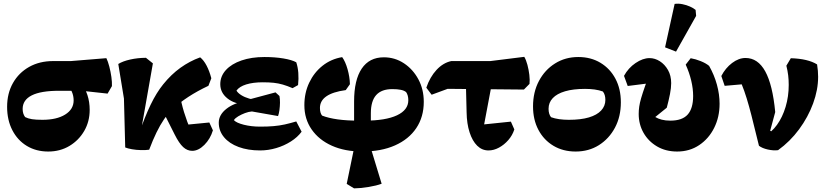

<svg xmlns="http://www.w3.org/2000/svg" viewBox="-20 -815 4550 1058"><path d="M245.8 20Q179 20 127.9 -10.9Q76.8 -41.8 48 -97.6Q19.2 -153.5 19.2 -226.2Q19.2 -300.8 51.4 -357.5Q83.5 -414.2 140.8 -446.4Q198 -478.5 273 -478.5H370.5L566.2 -494.5Q575 -476.5 582.4 -448Q589.8 -419.5 593.8 -390.8Q597.8 -362 596.8 -340.5L572.8 -299.2L430 -314.8H305.8Q205 -314.8 154.9 -289.4Q104.8 -264 104.8 -214.8Q104.8 -201.8 108.1 -190.4Q111.5 -179 118.5 -169.8Q134.2 -161.8 156.2 -158.2Q178.2 -154.8 213.8 -154.8Q292.5 -154.8 339.1 -183.8Q385.8 -212.8 385.8 -261.8Q385.8 -287 375.8 -309.8Q365.8 -332.5 347.8 -347.8L424.2 -364Q449.2 -329.5 461.8 -291.1Q474.2 -252.8 474.2 -209.5Q474.2 -145.5 444.2 -93.6Q414.2 -41.8 362.8 -10.9Q311.2 20 245.8 20Z M802 10Q782 12.8 756.4 12.1Q730.8 11.5 707.2 7.4Q683.8 3.2 670 -2.5L663 -271.8L631.8 -462.5Q657 -478 698 -487.1Q739 -496.2 784.2 -496.5L822.5 -465.8L750.2 -55.5L744.2 -73.5Q777.8 -171.2 810 -237.9Q842.2 -304.5 879.2 -350.2Q923.2 -404.8 974.1 -441.4Q1025 -478 1083 -499Q1103 -483 1118.5 -453.2Q1134 -423.5 1144.5 -383.8L1128.5 -342.2Q1005.5 -284.2 931 -213Q906 -189.8 884.2 -158.1Q862.5 -126.5 842.4 -85.1Q822.2 -43.8 802 10ZM1039.2 16.2Q1012 16.2 989.4 -4.5Q966.8 -25.2 942.5 -73.8L866.8 -224.2L971 -297.8Q978.2 -249.2 994 -197.5Q1009.8 -145.8 1033.5 -90.5L979.5 -125L1133.5 -140L1153.2 -96.8Q1139 -49.5 1106.1 -16.6Q1073.2 16.2 1039.2 16.2Z M1413.5 14Q1346.2 14 1294.8 -5.1Q1243.2 -24.2 1214.4 -59Q1185.5 -93.8 1185.5 -139Q1185.5 -182.5 1228.4 -215.9Q1271.2 -249.2 1337 -257.8L1348.2 -265.8L1498.2 -306L1520 -286Q1523 -270 1522.8 -249.2Q1522.5 -228.5 1519.8 -208.4Q1517 -188.2 1512.2 -175.5L1368.2 -200.8Q1350.2 -199.5 1330 -191.9Q1309.8 -184.2 1292.9 -174.2Q1276 -164.2 1268.8 -153Q1282.8 -137.8 1324 -127.5Q1365.2 -117.2 1413.5 -117.2Q1456.2 -117.2 1488 -120Q1519.8 -122.8 1549.2 -129.2Q1578.8 -135.8 1612.5 -145.8L1642 -89.2Q1619.8 -59 1582.9 -35.5Q1546 -12 1502 1Q1458 14 1413.5 14ZM1400.2 -228 1333.2 -238.8Q1271 -242 1232.4 -273.4Q1193.8 -304.8 1193.8 -351Q1193.8 -395.2 1224.8 -429.1Q1255.8 -463 1310.8 -481.9Q1365.8 -500.8 1437.2 -500.8Q1494.2 -500.8 1541.2 -493Q1588.2 -485.2 1612.5 -471.8Q1621.2 -446.2 1623.8 -413.8Q1626.2 -381.2 1622.5 -346.2L1592.2 -329.2Q1563 -341.8 1538.5 -348.9Q1514 -356 1488.1 -358.8Q1462.2 -361.5 1428 -361.5Q1374.5 -361.5 1336.8 -349.8Q1299 -338 1283 -315.8Q1290.5 -302.8 1309.2 -290.9Q1328 -279 1353.5 -271.6Q1379 -264.2 1403.5 -263.5Z M1931 223 1890.5 198.2 1932 -3 1931.2 -73.8V-255.8Q1931.2 -374.2 1973.2 -436.8Q2015.2 -499.2 2095 -499.2Q2156 -499.2 2205.9 -466.2Q2255.8 -433.2 2285.5 -377.8Q2315.2 -322.2 2315.2 -254Q2315.2 -170.8 2273.9 -109.1Q2232.5 -47.5 2156.5 -13.8Q2080.5 20 1975.8 20Q1880.5 20 1809 -11.9Q1737.5 -43.8 1697.4 -101.5Q1657.2 -159.2 1657.2 -235.5Q1657.2 -303.2 1683.9 -359.4Q1710.5 -415.5 1757.2 -452.6Q1804 -489.8 1865.5 -500.2Q1883.2 -476 1895.2 -433.6Q1907.2 -391.2 1908.2 -351L1885.2 -318.5Q1743 -299.2 1743 -220.2Q1743 -192.5 1754.8 -178Q1825.8 -150.2 1956.8 -150.2H1988.2Q2105 -150.2 2167.5 -179.6Q2230 -209 2230 -262.8Q2230 -276.5 2226.8 -288.1Q2223.5 -299.8 2217.8 -307.5Q2206.8 -316.5 2187.8 -320.2Q2168.8 -324 2141.8 -324Q2082.5 -324 2053 -291.2Q2023.5 -258.5 2023.5 -190.5V-61.2L2023.2 1L2083 197.5Q2055 208 2011.8 215.2Q1968.5 222.5 1931 223Z M2671.8 14Q2636 14 2609.5 -12.1Q2583 -38.2 2567.6 -85.8Q2552.2 -133.2 2551.2 -196.2L2546.5 -384.5L2696.2 -385.8L2641.8 -97.5L2599 -124.5L2795.2 -144.8L2814.2 -101.8Q2803.8 -69.2 2781 -43.1Q2758.2 -17 2729.5 -1.5Q2700.8 14 2671.8 14ZM2358.5 -293 2329.2 -331.8Q2349 -390.5 2385.4 -429.8Q2421.8 -469 2466.8 -478.5H2682L2869 -501.8Q2879.2 -484.5 2886.4 -457.5Q2893.5 -430.5 2896.9 -402.4Q2900.2 -374.2 2897.8 -352.8L2867 -321.5L2446.8 -325.5Z M3152 20Q3082.8 20 3029.8 -11.6Q2976.8 -43.2 2947 -99.2Q2917.2 -155.2 2917.2 -228.8Q2917.2 -307.2 2949.8 -368.8Q2982.2 -430.2 3038.8 -465.5Q3095.2 -500.8 3166.5 -500.8Q3236 -500.8 3288.9 -468.9Q3341.8 -437 3371.5 -380.9Q3401.2 -324.8 3401.2 -251.2Q3401.2 -172.8 3368.8 -111.6Q3336.2 -50.5 3280.2 -15.2Q3224.2 20 3152 20ZM3114.5 -154.8Q3180.8 -154.8 3225.1 -168Q3269.5 -181.2 3292.6 -206.1Q3315.8 -231 3315.8 -264.5Q3315.8 -293.8 3302 -310.8Q3282.2 -318.2 3256.9 -321.8Q3231.5 -325.2 3204 -325.2Q3138.8 -325.2 3093.9 -312Q3049 -298.8 3025.9 -274.2Q3002.8 -249.8 3002.8 -215.5Q3002.8 -186.2 3016.5 -169.2Q3036.5 -161.8 3061.9 -158.2Q3087.2 -154.8 3114.5 -154.8Z M3711.5 20Q3648.5 20 3600.8 -8Q3553 -36 3526.2 -83Q3499.5 -130 3499.5 -187.2Q3499.5 -207.2 3502.4 -227.4Q3505.2 -247.5 3513.1 -274.8Q3521 -302 3535 -341.9Q3549 -381.8 3571.2 -441L3572.2 -358L3439 -341.2L3418.5 -397Q3442.2 -440.5 3482.2 -467.6Q3522.2 -494.8 3559.2 -494.8Q3588.8 -494.8 3616 -477.5Q3643.2 -460.2 3660.9 -429.2Q3678.5 -398.2 3678.5 -357Q3678.5 -331 3671.9 -296.9Q3665.2 -262.8 3654.2 -221.5L3590.8 -170.2Q3605.8 -161 3626.5 -155.6Q3647.2 -150.2 3673.8 -150.2Q3739.5 -150.2 3769.5 -183.9Q3799.5 -217.5 3799.5 -286Q3799.5 -326.2 3789 -370.5Q3778.5 -414.8 3758.5 -459L3786 -494.2Q3813.2 -489.5 3841.4 -478.1Q3869.5 -466.8 3887.5 -452Q3915.8 -402.2 3930.5 -348.5Q3945.2 -294.8 3945.2 -243.2Q3945.2 -170.2 3915.5 -110.6Q3885.8 -51 3833 -15.5Q3780.2 20 3711.5 20ZM3705.2 -530.5 3644.8 -554.2 3697.5 -793.5Q3718 -796.5 3740.4 -792Q3762.8 -787.5 3782.1 -778.9Q3801.5 -770.2 3813 -760.5L3816 -727.5Z M4267.5 12.5Q4242.2 15.8 4211.1 8.9Q4180 2 4162.2 -11.8L4120.8 -178.8Q4108 -229.2 4094.6 -272.8Q4081.2 -316.2 4067.2 -350.2L3973.2 -342L3954.8 -396.2Q3977.5 -440.2 4014.1 -467.9Q4050.8 -495.5 4088 -495.5Q4156.2 -495.5 4196.9 -421.6Q4237.5 -347.8 4251.8 -197.5L4212.8 -52.8L4191.5 -65.8Q4231.5 -85.2 4261.6 -127.1Q4291.8 -169 4309 -226.1Q4326.2 -283.2 4326.2 -347Q4326.2 -374.8 4323.2 -399.9Q4320.2 -425 4313.2 -453L4337.8 -494.2Q4432.8 -491.2 4482.5 -460Q4485.2 -441.8 4486.8 -425Q4488.2 -408.2 4488.2 -392Q4488.2 -320.2 4460.6 -245Q4433 -169.8 4383.4 -102.5Q4333.8 -35.2 4267.5 12.5ZM4191 -29.2 4172 -64.2 4201.2 -107 4260 -74.8Z"/></svg>

Font: Eczar
Style: Regular
Weight: 400
Designer: Vaibhav Singh
Foundry: Rosetta Type Foundry
Version: Version 2.000